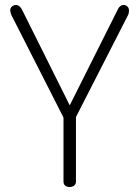

<svg xmlns="http://www.w3.org/2000/svg" viewBox="-20 -751 560 771"><path d="M233 -283 26 -690Q21 -703 21 -709Q21 -719 28 -725Q35 -731 45 -731Q51 -731 57 -726.5Q63 -722 68 -713L260 -328L453 -713Q457 -722 463 -726.5Q469 -731 476 -731Q485 -731 491.5 -725Q498 -719 498 -709Q498 -698 494 -690L286 -283Q285 -281 285 -276V-22Q285 -11 277.5 -5.5Q270 0 260 0Q249 0 242 -5.5Q235 -11 235 -22V-276Q235 -279 233 -283Z"/></svg>

Font: Dosis
Style: Regular
Weight: 400
Designer: Edgar Tolentino, Pablo Impallari, Igino Marini
Foundry: Edgar Tolentino, Pablo Impallari, Igino Marini
Version: Version 1.007;Glyphs 3.1.1 (3134)